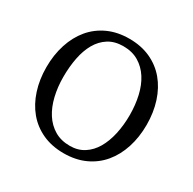

<svg xmlns="http://www.w3.org/2000/svg" viewBox="-159 -876 1057 1052"><g transform="rotate(30 370.0 -350.0)"><path d="M379 -40Q430 -40 468 -64.5Q506 -89 530.5 -131Q555 -173 567.5 -229.5Q580 -286 580 -350Q580 -414 567 -470.5Q554 -527 527 -569Q500 -611 459 -635.5Q418 -660 362 -660Q307 -660 268.5 -635.5Q230 -611 206 -569Q182 -527 171 -470.5Q160 -414 160 -350Q160 -286 173.5 -229.5Q187 -173 214 -131Q241 -89 282 -64.5Q323 -40 379 -40ZM74.5 -205.5Q53 -272 53 -350Q53 -428 74.5 -494.5Q96 -561 136.5 -609.5Q177 -658 236 -685Q295 -712 370 -712Q445 -712 504 -685Q563 -658 603.5 -609.5Q644 -561 665.5 -494.5Q687 -428 687 -350Q687 -272 665.5 -205.5Q644 -139 603.5 -90.5Q563 -42 504 -15Q445 12 370 12Q295 12 236 -15Q177 -42 136.5 -90.5Q96 -139 74.5 -205.5Z"/></g></svg>

Font: PTSerif
Style: Regular
Weight: 400
Designer: A.Korolkova, O.Umpeleva, V.Yefimov
Foundry: ParaType Ltd
Version: Version 1.000W OFL; ttfautohint (v1.2) -l 8 -r 50 -G 200 -x 